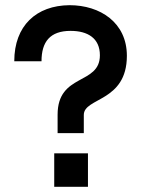

<svg xmlns="http://www.w3.org/2000/svg" viewBox="-20 -720 544 740"><path d="M202 -207H303V-277C303 -345 469 -326 469 -505C469 -633 366 -700 248 -700C120 -699 35 -621 35 -484H140C140 -559 173 -601 252 -601C319 -601 365 -572 365 -507C365 -391 202 -439 202 -278ZM189 0H319V-129H189Z"/></svg>

Font: FREAK Grotesk Next
Style: Bold
Weight: 700
Width: 3
Designer: La Scuola Open Source
Foundry: La Scuola Open Source
Version: Version 1.000;PS 1.0;hotconv 1.0.72;makeotf.lib2.5.5900